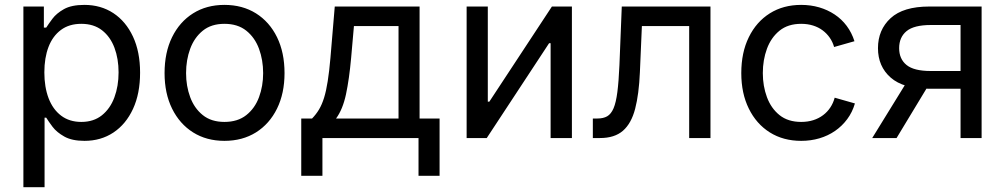

<svg xmlns="http://www.w3.org/2000/svg" viewBox="-20 -573 4172 797"><path d="M77.1 204.1V-545.9H162.1V-458.5H171.9Q181.2 -473.1 197.8 -495.4Q214.4 -517.6 245.6 -535.2Q276.9 -552.7 330.1 -552.7Q398.4 -552.7 450.4 -518.6Q502.4 -484.4 532 -421.1Q561.5 -357.9 561.5 -271.5Q561.5 -184.6 532.2 -121.1Q502.9 -57.6 450.9 -22.9Q398.9 11.7 330.6 11.7Q278.8 11.7 247.1 -6.1Q215.3 -23.9 198.2 -46.6Q181.2 -69.3 171.9 -84.5H165V204.1ZM317.4 -66.9Q368.7 -66.9 403.1 -94.5Q437.5 -122.1 454.8 -168.7Q472.2 -215.3 472.2 -272.5Q472.2 -329.1 455.1 -374.8Q438 -420.4 403.6 -447.3Q369.1 -474.1 317.4 -474.1Q267.1 -474.1 232.9 -448.7Q198.7 -423.3 181.4 -378.2Q164.1 -333 164.1 -272.5Q164.1 -211.9 181.6 -165.5Q199.2 -119.1 233.6 -93Q268.1 -66.9 317.4 -66.9Z M911.6 11.7Q837.4 11.7 781.5 -23.4Q725.6 -58.6 694.3 -122.1Q663.1 -185.5 663.1 -269.5Q663.1 -355 694.3 -418.7Q725.6 -482.4 781.5 -517.6Q837.4 -552.7 911.6 -552.7Q986.3 -552.7 1042.5 -517.6Q1098.6 -482.4 1129.9 -418.7Q1161.1 -355 1161.1 -269.5Q1161.1 -185.5 1129.9 -122.1Q1098.6 -58.6 1042.5 -23.4Q986.3 11.7 911.6 11.7ZM911.6 -66.9Q966.8 -66.9 1002.4 -95.2Q1038.1 -123.5 1055.2 -169.7Q1072.3 -215.8 1072.3 -269.5Q1072.3 -323.7 1055.2 -370.4Q1038.1 -417 1002.4 -445.6Q966.8 -474.1 911.6 -474.1Q856.9 -474.1 821.8 -445.6Q786.6 -417 769.5 -370.6Q752.4 -324.2 752.4 -269.5Q752.4 -215.8 769.5 -169.7Q786.6 -123.5 821.8 -95.2Q856.9 -66.9 911.6 -66.9Z M1230.5 156.7V-81.1H1275.4Q1292 -98.1 1304.2 -118.4Q1316.4 -138.7 1325.2 -167Q1334 -195.3 1340.3 -235.6Q1346.7 -275.9 1351.6 -332L1369.6 -545.9H1721.7V-81.1H1804.7V156.7H1717.3V0H1318.4V156.7ZM1375 -81.1H1634.3V-464.8H1449.2L1437.5 -332Q1429.7 -245.1 1416.3 -181.9Q1402.8 -118.7 1375 -81.1Z M2354 0H2265.6V-393.6H2259.3L2000.5 0H1917V-545.9H2004.9V-150.9H2011.2L2271 -545.9H2354Z M2440.9 0V-81.1H2460.4Q2484.4 -81.1 2500.5 -90.3Q2516.6 -99.6 2526.9 -123.5Q2537.1 -147.5 2542.7 -190.9Q2548.3 -234.4 2551.3 -302.7L2561 -545.9H2929.2V0H2840.8V-464.8H2644.5L2636.2 -272.5Q2632.3 -182.1 2616.5 -121.3Q2600.6 -60.5 2565.9 -30.3Q2531.2 0 2470.7 0Z M3305.7 11.7Q3231.4 11.7 3175.5 -23.4Q3119.6 -58.6 3088.4 -122.1Q3057.1 -185.5 3057.1 -269.5Q3057.1 -355 3088.4 -418.7Q3119.6 -482.4 3175.5 -517.6Q3231.4 -552.7 3305.7 -552.7Q3345.2 -552.7 3380.4 -542.5Q3415.5 -532.2 3444.6 -512.9Q3473.6 -493.7 3494.6 -465.6Q3515.6 -437.5 3526.9 -401.9L3442.4 -377.9Q3436.5 -398.9 3424.3 -416.5Q3412.1 -434.1 3394.8 -447Q3377.4 -460 3355 -467Q3332.5 -474.1 3305.7 -474.1Q3251 -474.1 3215.8 -445.6Q3180.7 -417 3163.6 -370.6Q3146.5 -324.2 3146.5 -269.5Q3146.5 -215.8 3163.6 -169.7Q3180.7 -123.5 3215.8 -95.2Q3251 -66.9 3305.7 -66.9Q3333 -66.9 3356 -74.2Q3378.9 -81.5 3396.7 -95Q3414.6 -108.4 3426.8 -127Q3439 -145.5 3444.8 -167.5L3528.8 -143.6Q3518.1 -106.9 3496.8 -78.4Q3475.6 -49.8 3446.3 -29.5Q3417 -9.3 3381.3 1.2Q3345.7 11.7 3305.7 11.7Z M4054.7 0H3967.3V-469.2H3844.2Q3773.9 -469.2 3743.2 -443.8Q3712.4 -418.5 3712.4 -373Q3712.4 -328.1 3743.2 -303.2Q3773.9 -278.3 3843.3 -278.3H4004.9V-204.6H3837.4Q3730 -204.6 3677.2 -251Q3624.5 -297.4 3624.5 -373Q3624.5 -449.2 3677 -497.6Q3729.5 -545.9 3837.4 -545.9H4054.7ZM3701.7 0H3600.6L3752.9 -247.1H3851.1Z"/></svg>

Font: Inter Variable LoSnoCo
Style: Regular
Weight: 400
Designer: Rasmus Andersson
Foundry: rsms
Version: Version 4.000;git-a52131595; featfreeze: case,dlig,ss01,ss02